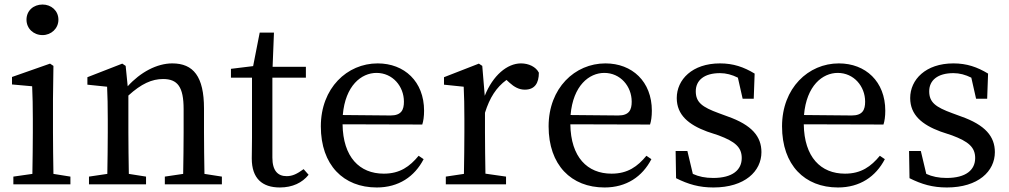

<svg xmlns="http://www.w3.org/2000/svg" viewBox="-20 -814 4456 848"><path d="M168 -659C206 -659 238 -688 238 -727C238 -767 206 -794 168 -794C128 -794 97 -767 97 -727C97 -688 128 -659 168 -659ZM216 -46C215 -102 214 -179 214 -230V-377L216 -523L201 -533L33 -474V-441L122 -433C124 -385 125 -349 125 -288V-230C125 -179 124 -102 123 -46L39 -34V0H291V-34Z M883 -46C882 -101 881 -177 881 -230V-335C881 -476 834 -534 741 -534C673 -534 600 -495 544 -433L535 -523L520 -533L366 -473V-440L453 -431C455 -387 456 -349 456 -287V-230C456 -179 455 -102 454 -46L373 -34V0H625V-34L549 -46C548 -102 547 -179 547 -230V-392C604 -444 651 -465 700 -465C764 -465 791 -431 791 -332V-230C791 -177 790 -101 789 -46L708 -34V0H960V-34Z M1321 -67C1292 -46 1272 -36 1246 -36C1207 -36 1183 -60 1183 -118V-471H1331V-519H1184L1190 -670H1127L1098 -522L1000 -510V-471H1093V-205C1093 -164 1092 -140 1092 -114C1092 -26 1138 14 1216 14C1272 14 1315 -7 1343 -42Z M1494 -306C1505 -436 1576 -492 1643 -492C1714 -492 1764 -433 1764 -365C1764 -329 1753 -304 1705 -304ZM1845 -264C1850 -279 1853 -300 1853 -325C1853 -454 1766 -534 1648 -534C1513 -534 1397 -425 1397 -256C1397 -85 1497 14 1644 14C1741 14 1811 -34 1851 -111L1829 -126C1790 -79 1747 -47 1675 -47C1568 -47 1495 -120 1493 -265Z M2110 -523 2095 -533 1941 -473V-440L2028 -431C2030 -387 2031 -349 2031 -287V-230C2031 -179 2030 -101 2029 -46L1949 -34V0H2215V-34L2124 -47C2123 -103 2122 -179 2122 -230V-316C2143 -383 2172 -428 2217 -461L2230 -449C2251 -430 2272 -418 2298 -418C2342 -418 2360 -447 2360 -493C2347 -519 2315 -534 2281 -534C2220 -534 2157 -481 2121 -391Z M2500 -306C2511 -436 2582 -492 2649 -492C2720 -492 2770 -433 2770 -365C2770 -329 2759 -304 2711 -304ZM2851 -264C2856 -279 2859 -300 2859 -325C2859 -454 2772 -534 2654 -534C2519 -534 2403 -425 2403 -256C2403 -85 2503 14 2650 14C2747 14 2817 -34 2857 -111L2835 -126C2796 -79 2753 -47 2681 -47C2574 -47 2501 -120 2499 -265Z M3155 -314C3081 -341 3053 -362 3053 -411C3053 -459 3090 -491 3160 -491C3187 -491 3213 -484 3239 -471L3260 -378H3309L3313 -489C3265 -518 3219 -534 3160 -534C3037 -534 2969 -462 2969 -381C2969 -306 3022 -263 3103 -233L3154 -216C3226 -189 3256 -164 3256 -116C3256 -64 3216 -28 3130 -28C3095 -28 3066 -34 3040 -46L3016 -147H2964L2966 -27C3020 0 3068 14 3131 14C3270 14 3343 -58 3343 -142C3343 -211 3301 -262 3193 -300Z M3531 -306C3542 -436 3613 -492 3680 -492C3751 -492 3801 -433 3801 -365C3801 -329 3790 -304 3742 -304ZM3882 -264C3887 -279 3890 -300 3890 -325C3890 -454 3803 -534 3685 -534C3550 -534 3434 -425 3434 -256C3434 -85 3534 14 3681 14C3778 14 3848 -34 3888 -111L3866 -126C3827 -79 3784 -47 3712 -47C3605 -47 3532 -120 3530 -265Z M4186 -314C4112 -341 4084 -362 4084 -411C4084 -459 4121 -491 4191 -491C4218 -491 4244 -484 4270 -471L4291 -378H4340L4344 -489C4296 -518 4250 -534 4191 -534C4068 -534 4000 -462 4000 -381C4000 -306 4053 -263 4134 -233L4185 -216C4257 -189 4287 -164 4287 -116C4287 -64 4247 -28 4161 -28C4126 -28 4097 -34 4071 -46L4047 -147H3995L3997 -27C4051 0 4099 14 4162 14C4301 14 4374 -58 4374 -142C4374 -211 4332 -262 4224 -300Z"/></svg>

Font: Noto Serif CJK JP Medium
Style: Regular
Weight: 500
Designer: Ryoko NISHIZUKA 西塚涼子 (kana & ideographs); Frank Grießhammer (Latin, Greek & Cyrillic); Wenlong ZHANG 张文龙 (bopomofo); San
Foundry: Adobe Systems Incorporated
Version: Version 1.000;PS 1;hotconv 16.6.53;makeotf.lib2.5.65590